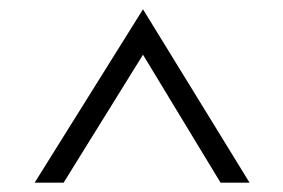

<svg xmlns="http://www.w3.org/2000/svg" viewBox="-20 -725 606 411"><path d="M54.2 -334 286.1 -705.1 514.2 -334H452.1L286.1 -607.9L116.2 -334Z"/></svg>

Font: New Heterodox Mono
Style: Book
Weight: 400
Designer: Hao Chi Kiang <hello@hckiang.com>, Alexey Kryukov <alexios@thessalonica.org.ru>
Version: Version 0.0.3